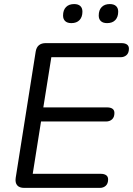

<svg xmlns="http://www.w3.org/2000/svg" viewBox="-20 -915 648 935"><path d="M98.2 0Q74.3 0 63.7 -12.6Q53 -25.3 56.4 -48.6L153.8 -663.7Q157.2 -684.6 169.6 -694.8Q182 -705 202.4 -705H571.3Q588.8 -705 598.3 -698.2Q607.8 -691.4 607.8 -677.8Q607.8 -657.3 596.3 -646.8Q584.9 -636.4 567.4 -636.4H230L191 -392H501.2Q518.7 -392 528 -385.2Q537.2 -378.5 537.2 -364.8Q537.2 -344.3 525.8 -333.9Q514.3 -323.4 496.8 -323.4H179.8L139.4 -68.6H470Q487.5 -68.6 497 -61.8Q506.5 -55 506.5 -41.4Q506.5 -20.9 495 -10.4Q483.6 0 466.1 0ZM501.6 -802.4Q481.9 -802.4 471.4 -812Q460.8 -821.6 460.8 -839.3Q460.8 -865.9 475.1 -880.5Q489.3 -895.2 514.8 -895.2Q534.4 -895.2 545 -885.6Q555.6 -876 555.6 -858.3Q555.6 -832.3 541.6 -817.4Q527.6 -802.4 501.6 -802.4ZM327.4 -802.4Q308.3 -802.4 297.7 -812Q287.1 -821.6 287.1 -839.3Q287.1 -865.9 301.4 -880.5Q315.6 -895.2 341.1 -895.2Q360.8 -895.2 371.1 -885.6Q381.4 -876 381.4 -858.3Q381.4 -832.3 367.4 -817.4Q353.4 -802.4 327.4 -802.4Z"/></svg>

Font: Nunito ExtraLight
Style: Italic
Weight: 200
Italic angle: -9°
Designer: Vernon Adams
Foundry: Vernon Adams
Version: Version 3.602